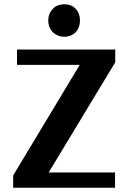

<svg xmlns="http://www.w3.org/2000/svg" viewBox="-20 -883 607 903"><path d="M283 -710Q253 -710 230 -730Q207 -753 207 -787Q207 -820 230 -843Q241 -854 255 -858.5Q269 -863 283 -863Q314 -863 334 -844Q356 -821 356 -787Q356 -752 334 -729Q312 -710 283 -710ZM42 0V-58L355 -578H60V-650H522V-590L209 -72H521V0Z"/></svg>

Font: Arsenal SC
Style: Bold
Weight: 700
Designer: Andrij Shevchenko
Foundry: Stairsfor
Version: Version 2.001; ttfautohint (v1.8.4.7-5d5b)